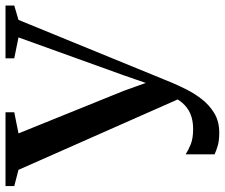

<svg xmlns="http://www.w3.org/2000/svg" viewBox="-94 -704 797 680"><g transform="rotate(-90 304.0 -364.5)"><path d="M174 14Q145.5 14 127.8 8.8Q110 3.5 97 -2.5V-105Q110.5 -96 131.8 -87.2Q153 -78.5 186.5 -78.5Q217 -78.5 239.8 -88Q262.5 -97.5 279 -116.5Q295.5 -135.5 306.5 -163.5L300 -113.5L42 -697L-15.5 -712V-743H246V-712L171 -697L321.5 -325L361.5 -213.5L338.5 -214L377 -325L511 -697L437 -712V-743H624V-712L573 -697L351 -154.5Q341.5 -132 327.2 -103.2Q313 -74.5 292.2 -47.8Q271.5 -21 242.5 -3.5Q213.5 14 174 14Z"/></g></svg>

Font: Merriweather 96pt Medium
Style: Regular
Weight: 500
Version: Version 2.100